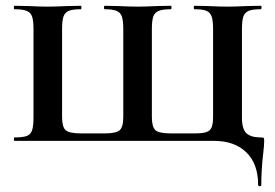

<svg xmlns="http://www.w3.org/2000/svg" viewBox="-20 -488 953 665"><path d="M30 -12Q59 -12 72.5 -17Q86 -22 91 -36.5Q96 -51 96 -81V-387Q96 -417 91 -431Q86 -445 72 -450.5Q58 -456 30 -456Q28 -456 28 -462Q28 -468 30 -468L80 -467Q120 -465 145 -465Q170 -465 212 -467L260 -468Q262 -468 262 -462Q262 -456 260 -456Q232 -456 218.5 -450.5Q205 -445 200 -431Q195 -417 195 -387V-83Q195 -48 207.5 -37Q220 -26 260 -26H343Q382 -26 394.5 -37Q407 -48 407 -83V-387Q407 -417 402 -431Q397 -445 383.5 -450.5Q370 -456 343 -456Q340 -456 340 -462Q340 -468 343 -468L390 -467Q432 -465 457 -465Q482 -465 522 -467L572 -468Q574 -468 574 -462Q574 -456 572 -456Q544 -456 530 -450.5Q516 -445 511 -431Q506 -417 506 -387V-83Q506 -48 518.5 -37Q531 -26 571 -26H654Q682 -26 695 -30.5Q708 -35 713 -47Q718 -59 718 -83V-387Q718 -417 713 -431Q708 -445 695 -450.5Q682 -456 654 -456Q651 -456 651 -462Q651 -468 654 -468L701 -467Q743 -465 768 -465Q792 -465 834 -467L883 -468Q886 -468 886 -462Q886 -456 883 -456Q855 -456 841.5 -450.5Q828 -445 823 -431Q818 -417 818 -387V-81Q818 -41 833.5 -26.5Q849 -12 883 -12Q892 -12 893.5 -10.5Q895 -9 895 0Q895 16 892 40Q885 98 885 152Q885 157 879.5 157Q874 157 874 152Q874 79 833 39.5Q792 0 722 0H30Q28 0 28 -6Q28 -12 30 -12Z"/></svg>

Font: Cormorant SC
Style: Bold
Weight: 700
Designer: Christian Thalmann (Catharsis Fonts)
Foundry: Catharsis Fonts
Version: Version 4.000